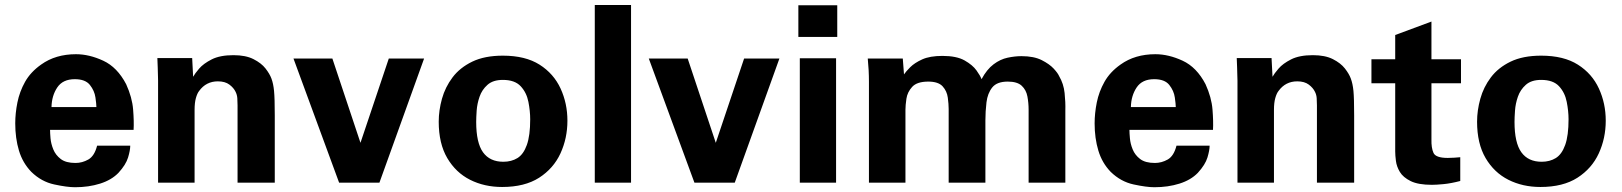

<svg xmlns="http://www.w3.org/2000/svg" viewBox="-20 -743 6598 781"><path d="M523.4 -214.8H183.6Q183.6 -202.1 185.5 -180.2Q187.5 -158.2 196.8 -135.3Q206.1 -112.3 227.1 -96.2Q248 -80.1 287.1 -80.1Q314.5 -80.1 339.4 -94.2Q364.3 -108.4 375 -150.4H509.8Q509.8 -131.8 501 -102.5Q492.2 -73.2 461.9 -40Q433.6 -10.7 387.2 3.9Q340.8 18.6 285.2 18.6Q252.9 18.6 200.7 7.3Q148.4 -3.9 107.4 -43.9Q72.3 -80.1 57.1 -130.4Q42 -180.7 42 -241.2Q42 -282.2 50.8 -326.2Q59.6 -370.1 82 -410.2Q104.5 -450.2 147.5 -480.5Q206.1 -522.5 289.1 -522.5Q342.8 -522.5 399.9 -496.1Q457 -469.7 493.2 -400.4Q517.6 -346.7 521.5 -297.4Q525.4 -248 523.4 -214.8ZM189.5 -307.6H372.1Q372.1 -319.3 368.2 -346.7Q364.3 -374 345.7 -397.5Q327.1 -420.9 284.2 -420.9Q235.4 -420.9 212.9 -387.2Q190.4 -353.5 189.5 -307.6Z M623 0V-415Q623 -416 622.6 -431.6Q622.1 -447.3 621.6 -468.3Q621.1 -489.3 620.1 -506.8H761.7L765.6 -430.7Q772.5 -443.4 790 -463.9Q807.6 -484.4 841.3 -501.5Q875 -518.6 929.7 -518.6Q979.5 -518.6 1011.2 -502.4Q1043 -486.3 1060.1 -464.4Q1077.1 -442.4 1084 -423.8Q1091.8 -403.3 1094.7 -373.5Q1097.7 -343.8 1097.7 -273.4V0H946.3V-314.5Q946.3 -330.1 945.3 -343.8Q944.3 -357.4 938.5 -369.1Q930.7 -385.7 913.1 -398.9Q895.5 -412.1 866.2 -412.1Q818.4 -412.1 790 -373Q782.2 -363.3 776.9 -344.2Q771.5 -325.2 771.5 -295.9V0Z M1173.8 -504.9H1332L1446.3 -162.1L1561.5 -504.9H1705.1L1523.4 0H1359.4Z M1764.6 -248Q1764.6 -293.9 1777.8 -341.3Q1791 -388.7 1820.8 -428.2Q1850.6 -467.8 1900.9 -492.2Q1951.2 -516.6 2025.4 -516.6Q2117.2 -516.6 2174.8 -480Q2232.4 -443.4 2260.3 -382.8Q2288.1 -322.3 2288.1 -252Q2288.1 -180.7 2259.8 -119.1Q2231.4 -57.6 2172.9 -20Q2114.3 17.6 2022.5 17.6Q1950.2 17.6 1892.1 -11.7Q1834 -41 1799.3 -100.1Q1764.6 -159.2 1764.6 -248ZM1917 -247.1Q1917 -162.1 1944.8 -123.5Q1972.7 -85 2027.3 -85Q2060.5 -85 2085 -100.1Q2109.4 -115.2 2123 -153.3Q2136.7 -191.4 2136.7 -257.8Q2136.7 -291 2129.4 -328.6Q2122.1 -366.2 2098.1 -392.1Q2074.2 -418 2025.4 -418Q1985.4 -418 1962.9 -397.9Q1940.4 -377.9 1930.7 -349.6Q1920.9 -321.3 1918.9 -293Q1917 -264.6 1917 -247.1Z M2399.4 0V-722.7H2546.9V0Z M2619.1 -504.9H2777.3L2891.6 -162.1L3006.8 -504.9H3150.4L2968.8 0H2804.7Z M3227.5 -592.8V-721.7H3385.7V-592.8ZM3233.4 0V-505.9H3380.9V0Z M3514.6 0V-410.2Q3514.6 -458 3509.8 -504.9H3652.3L3657.2 -440.4Q3665 -452.1 3682.6 -469.7Q3700.2 -487.3 3731.4 -501.5Q3762.7 -515.6 3813.5 -515.6Q3871.1 -515.6 3903.8 -497.1Q3936.5 -478.5 3952.1 -456.5Q3967.8 -434.6 3972.7 -420.9Q3994.1 -460.9 4021.5 -481.4Q4048.8 -502 4078.6 -508.3Q4108.4 -514.6 4134.8 -514.6Q4185.5 -514.6 4217.3 -498.5Q4249 -482.4 4266.1 -463.9Q4283.2 -445.3 4288.1 -433.6Q4306.6 -402.3 4310.5 -364.7Q4314.5 -327.1 4313.5 -293.9V0H4164.1V-296.9Q4164.1 -324.2 4159.2 -350.6Q4154.3 -377 4136.2 -394Q4118.2 -411.1 4079.1 -411.1Q4035.2 -411.1 4016.1 -387.2Q3997.1 -363.3 3992.7 -326.7Q3988.3 -290 3988.3 -252.9V0H3838.9V-299.8Q3838.9 -319.3 3835.4 -345.7Q3832 -372.1 3814.5 -391.6Q3796.9 -411.1 3755.9 -411.1Q3710 -411.1 3690.4 -389.6Q3670.9 -368.2 3667 -341.3Q3663.1 -314.5 3663.1 -296.9V0Z M4914.1 -214.8H4574.2Q4574.2 -202.1 4576.2 -180.2Q4578.1 -158.2 4587.4 -135.3Q4596.7 -112.3 4617.7 -96.2Q4638.7 -80.1 4677.7 -80.1Q4705.1 -80.1 4730 -94.2Q4754.9 -108.4 4765.6 -150.4H4900.4Q4900.4 -131.8 4891.6 -102.5Q4882.8 -73.2 4852.5 -40Q4824.2 -10.7 4777.8 3.9Q4731.4 18.6 4675.8 18.6Q4643.6 18.6 4591.3 7.3Q4539.1 -3.9 4498 -43.9Q4462.9 -80.1 4447.8 -130.4Q4432.6 -180.7 4432.6 -241.2Q4432.6 -282.2 4441.4 -326.2Q4450.2 -370.1 4472.7 -410.2Q4495.1 -450.2 4538.1 -480.5Q4596.7 -522.5 4679.7 -522.5Q4733.4 -522.5 4790.5 -496.1Q4847.7 -469.7 4883.8 -400.4Q4908.2 -346.7 4912.1 -297.4Q4916 -248 4914.1 -214.8ZM4580.1 -307.6H4762.7Q4762.7 -319.3 4758.8 -346.7Q4754.9 -374 4736.3 -397.5Q4717.8 -420.9 4674.8 -420.9Q4626 -420.9 4603.5 -387.2Q4581.1 -353.5 4580.1 -307.6Z M5013.7 0V-415Q5013.7 -416 5013.2 -431.6Q5012.7 -447.3 5012.2 -468.3Q5011.7 -489.3 5010.7 -506.8H5152.3L5156.2 -430.7Q5163.1 -443.4 5180.7 -463.9Q5198.2 -484.4 5231.9 -501.5Q5265.6 -518.6 5320.3 -518.6Q5370.1 -518.6 5401.9 -502.4Q5433.6 -486.3 5450.7 -464.4Q5467.8 -442.4 5474.6 -423.8Q5482.4 -403.3 5485.4 -373.5Q5488.3 -343.8 5488.3 -273.4V0H5336.9V-314.5Q5336.9 -330.1 5335.9 -343.8Q5335 -357.4 5329.1 -369.1Q5321.3 -385.7 5303.7 -398.9Q5286.1 -412.1 5256.8 -412.1Q5209 -412.1 5180.7 -373Q5172.9 -363.3 5167.5 -344.2Q5162.1 -325.2 5162.1 -295.9V0Z M5919.9 -103.5V-6.8Q5882.8 2.9 5852.5 5.9Q5822.3 8.8 5804.7 8.8Q5749 8.8 5718.3 -6.3Q5687.5 -21.5 5674.3 -43.5Q5661.1 -65.4 5658.2 -88.4Q5655.3 -111.3 5655.3 -127V-404.3H5558.6V-502H5655.3V-600.6L5802.7 -655.3V-502H5922.9V-404.3H5802.7V-175.8Q5801.8 -141.6 5811 -121.1Q5820.3 -100.6 5869.1 -100.6Q5885.7 -100.6 5896.5 -101.6Q5907.2 -102.5 5919.9 -103.5Z M5988.3 -248Q5988.3 -293.9 6001.5 -341.3Q6014.6 -388.7 6044.4 -428.2Q6074.2 -467.8 6124.5 -492.2Q6174.8 -516.6 6249 -516.6Q6340.8 -516.6 6398.4 -480Q6456.1 -443.4 6483.9 -382.8Q6511.7 -322.3 6511.7 -252Q6511.7 -180.7 6483.4 -119.1Q6455.1 -57.6 6396.5 -20Q6337.9 17.6 6246.1 17.6Q6173.8 17.6 6115.7 -11.7Q6057.6 -41 6022.9 -100.1Q5988.3 -159.2 5988.3 -248ZM6140.6 -247.1Q6140.6 -162.1 6168.5 -123.5Q6196.3 -85 6251 -85Q6284.2 -85 6308.6 -100.1Q6333 -115.2 6346.7 -153.3Q6360.4 -191.4 6360.4 -257.8Q6360.4 -291 6353 -328.6Q6345.7 -366.2 6321.8 -392.1Q6297.9 -418 6249 -418Q6209 -418 6186.5 -397.9Q6164.1 -377.9 6154.3 -349.6Q6144.5 -321.3 6142.6 -293Q6140.6 -264.6 6140.6 -247.1Z"/></svg>

Font: FreeUniversal
Style: Bold
Weight: 700
Version: Version 1.001 March 22, 2017